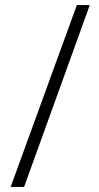

<svg xmlns="http://www.w3.org/2000/svg" viewBox="-20 -736 390 757"><path d="M334 -716 75 1H22L283 -716Z"/></svg>

Font: Noto Sans Myanmar ExtraCondensed Light
Style: Regular
Weight: 300
Width: 2
Designer: Monotype Design Team
Foundry: Monotype Imaging Inc.
Version: Version 2.107; ttfautohint (v1.8.4.7-5d5b)